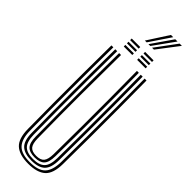

<svg xmlns="http://www.w3.org/2000/svg" viewBox="-359 -1079 1087 1087"><g transform="rotate(45 184.5 -536.0)"><path d="M184.8 7.2Q113.5 7.2 79.2 -23.8Q45 -54.8 44.2 -131.5Q43 -225.8 42.5 -338.5Q42 -451.2 42.4 -569.8Q42.8 -688.2 44.2 -800H59.5Q58.5 -723 58.1 -636.4Q57.8 -549.8 57.8 -461.1Q57.8 -372.5 58.1 -288.4Q58.5 -204.2 59.5 -132.5Q60.5 -65.2 89 -35.4Q117.5 -5.5 184.8 -5.5Q252 -5.5 280.4 -35.4Q308.8 -65.2 309.8 -132.5Q310.8 -226.2 311.2 -339Q311.8 -451.8 311.4 -570.2Q311 -688.8 309.8 -800H325Q326.2 -697.5 326.6 -583.4Q327 -469.2 326.8 -353.8Q326.5 -238.2 325 -131.5Q324.2 -54.2 289.8 -23.5Q255.2 7.2 184.8 7.2ZM184.8 -18.2Q128.5 -18.2 102 -43.4Q75.5 -68.5 75 -131.5Q73 -288.2 73 -458.2Q73 -628.2 75 -800H90.2Q89 -692.5 88.6 -576.6Q88.2 -460.8 88.6 -347Q89 -233.2 90.2 -132Q91 -76.2 113.2 -53.6Q135.5 -31 184.8 -31Q233.8 -31 256 -53.5Q278.2 -76 279 -132Q280.2 -232.8 280.6 -345.1Q281 -457.5 280.6 -573.1Q280.2 -688.8 279 -800H294.2Q295.5 -691 295.9 -575.5Q296.2 -460 295.9 -346.9Q295.5 -233.8 294.2 -131.5Q293.5 -69 267.5 -43.6Q241.5 -18.2 184.8 -18.2ZM184.8 -43.8Q143.5 -43.8 124.9 -63.4Q106.2 -83 105.8 -132.5Q104.5 -226.2 104 -338.6Q103.5 -451 103.9 -569.5Q104.2 -688 105.8 -800H121Q119.2 -639.5 119 -476.8Q118.8 -314 121.2 -132.5Q121.8 -90.5 136 -73.5Q150.2 -56.5 184.8 -56.5Q219 -56.5 233.1 -73.5Q247.2 -90.5 248 -132.5Q249.5 -258 249.9 -368.5Q250.2 -479 249.8 -584.5Q249.2 -690 248.2 -800H263.5Q264.5 -723.5 265 -637.2Q265.5 -551 265.5 -462.5Q265.5 -374 265 -289.6Q264.5 -205.2 263.5 -132.5Q263 -82.5 244.2 -63.1Q225.5 -43.8 184.8 -43.8ZM204.8 -896V-908.8H272.8V-896ZM97.8 -896V-908.8H166V-896ZM97.8 -870.5V-883.2H166V-870.5ZM204.8 -870.5V-883.2H272.8V-870.5ZM97.8 -845V-857.8H166V-845ZM204.8 -845V-857.8H272.8V-845ZM158.5 -953.2 240.5 -1080.2H258.5L173 -953.2ZM216 -953.2 310 -1080.2H328L231 -953.2ZM187.2 -953.2 275.2 -1080.2H293.2L202 -953.2Z"/></g></svg>

Font: Big Shoulders Inline Display Medium
Style: Regular
Weight: 500
Designer: Patric King
Foundry: XO Type Co
Version: Version 1.000